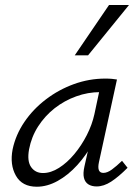

<svg xmlns="http://www.w3.org/2000/svg" viewBox="-20 -726 545 753"><path d="M124.3 6.3Q66.8 6.3 42.4 -36.9Q17.9 -80.1 29.5 -140.4Q41.5 -197.5 75.8 -247.9Q110.1 -298.3 160.4 -336.5Q210.6 -374.7 270.3 -396.3Q330 -417.8 392.6 -417.8Q407.6 -417.8 418.6 -416.8Q429.5 -415.7 438.7 -414.2L368 -89.9Q359.1 -47.9 385.3 -47.9Q400.6 -47.9 418.8 -61.1Q436.9 -74.4 458.6 -95.3L480.3 -68Q445.1 -32.6 416 -13.7Q387 5.2 358.8 5.2Q339.8 5.2 326.6 -3Q313.5 -11.2 309.2 -28.6Q305 -46 311.2 -73.4L349.2 -243L386.4 -277Q373.6 -220.5 346.6 -169.6Q319.5 -118.6 283.4 -78.9Q247.3 -39.1 206.2 -16.4Q165.1 6.3 124.3 6.3ZM148.6 -47.4Q179.5 -47.4 211.5 -67.7Q243.5 -88 271.5 -121.6Q299.6 -155.3 320.5 -196.2Q341.3 -237.2 350.2 -278L373.8 -388.8L406.5 -362.2Q399.8 -363.7 390.8 -364.2Q381.8 -364.7 373.3 -364.7Q324.5 -364.7 278.5 -348Q232.5 -331.4 194.3 -301.5Q156.2 -271.5 129.7 -230.5Q103.3 -189.5 94 -140.4Q85.6 -94.2 102 -70.8Q118.5 -47.4 148.6 -47.4ZM273.2 -509.1 407.6 -706.5H486L325.5 -509.1Z"/></svg>

Font: Ysabeau
Style: Bold Italic
Weight: 700
Italic angle: -12°
Designer: Christian Thalmann (Catharsis Fonts)
Version: Version 2.002